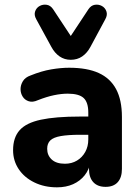

<svg xmlns="http://www.w3.org/2000/svg" viewBox="-20 -791 597 822"><path d="M224 11Q170 11 127 -10Q84 -31 60 -67Q36 -103 36 -148Q36 -202 64 -233.5Q92 -265 155 -278.5Q218 -292 322 -292H375V-214H323Q272 -214 240.5 -208.5Q209 -203 195.5 -190Q182 -177 182 -154Q182 -126 201.5 -108Q221 -90 258 -90Q287 -90 309.5 -103.5Q332 -117 345 -140.5Q358 -164 358 -194V-309Q358 -353 338 -371.5Q318 -390 270 -390Q243 -390 211.5 -383.5Q180 -377 142 -362Q120 -352 103 -357.5Q86 -363 77 -377.5Q68 -392 68 -409.5Q68 -427 78 -443.5Q88 -460 111 -468Q158 -487 199.5 -494Q241 -501 276 -501Q353 -501 402.5 -478.5Q452 -456 477 -409.5Q502 -363 502 -290V-68Q502 -31 484 -11Q466 9 432 9Q398 9 379.5 -11Q361 -31 361 -68V-105L368 -99Q362 -65 342.5 -40.5Q323 -16 293 -2.5Q263 11 224 11ZM283 -535Q256 -535 235 -549.5Q214 -564 200 -590L135 -709Q125 -727 130.5 -742.5Q136 -758 150 -765.5Q164 -773 180 -770.5Q196 -768 207 -752L283 -637L359 -752Q370 -768 386 -770.5Q402 -773 416 -765.5Q430 -758 435.5 -742.5Q441 -727 431 -709L367 -590Q353 -564 332 -549.5Q311 -535 283 -535Z"/></svg>

Font: Nunito ExtraLight ExtraBold
Style: Regular
Weight: 800
Version: Version 3.602